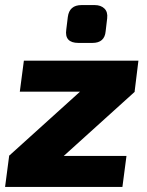

<svg xmlns="http://www.w3.org/2000/svg" viewBox="-26 -736 577 756"><path d="M338 -567H283Q227 -567 235 -620L241 -669Q247 -716 295 -716H347Q371 -716 385 -702.5Q399 -689 396 -664L390 -613Q386 -567 338 -567ZM505 -375 225 -122H472L456 0H-6L10 -122H9L289 -375H52L68 -497H519L504 -375Z"/></svg>

Font: Ezarion Extra Bold
Style: Italic
Weight: 800
Italic angle: -8°
Designer: Natanael Gama
Version: Version 1.001;PS 001.001;hotconv 1.0.70;makeotf.lib2.5.58329